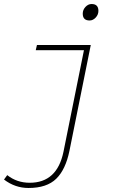

<svg xmlns="http://www.w3.org/2000/svg" viewBox="-34 -702 654 956"><path d="M108 234Q41 234 -14 192L2 170Q50 208 114 208Q250 208 282 54L384 -452H144L150 -478H418L312 48Q293 142 246 188Q199 234 108 234ZM412 -600Q378 -600 378 -634Q378 -653 391.5 -667.5Q405 -682 422 -682Q456 -682 456 -648Q456 -629 442.5 -614.5Q429 -600 412 -600Z"/></svg>

Font: TypoPRO Source Code Pro
Style: Italic
Weight: 200
Italic angle: -11°
Monospace: yes
Designer: Paul D. Hunt, Teo Tuominen
Foundry: Adobe Systems Incorporated
Version: Version 1.030;PS 1.0;hotconv 1.0.84;makeotf.lib2.5.63406